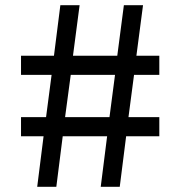

<svg xmlns="http://www.w3.org/2000/svg" viewBox="-20 -719 715 739"><path d="M157.3 -268.2 178.6 -430.9H60.9V-504.5H187.7L212.3 -699.1H286.4L260.9 -504.5H431.4L456.8 -699.1H530.5L505 -504.5H593.2V-430.9H495.9L474.5 -268.2H593.2V-194.5H465.5L440.9 0H367.7L392.3 -194.5H221.4L196.8 0H123.2L147.7 -194.5H60.9V-268.2ZM230.5 -268.2H401.4L422.7 -430.9H252.3Z"/></svg>

Font: Spartan MB SemBd
Style: Regular
Weight: 600
Designer: Matt Bailey, Mirko Velimirovic
Foundry: Matt Bailey
Version: Version 1.005